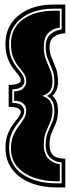

<svg xmlns="http://www.w3.org/2000/svg" viewBox="-20 -694 306 841"><path d="M229 127Q164 127 113 106.5Q62 86 33 47Q4 8 4 -47Q4 -81 14 -106.5Q24 -132 37.5 -150Q51 -168 61 -181Q71 -194 71 -203Q71 -226 18 -226V-322Q42 -322 56.5 -327.5Q71 -333 71 -342Q71 -353 61 -365Q51 -377 37.5 -394.5Q24 -412 14 -438Q4 -464 4 -501Q4 -556 31.5 -594.5Q59 -633 106 -653.5Q153 -674 213 -674H266V-548Q238 -548 217.5 -533.5Q197 -519 197 -487Q197 -462 206.5 -440.5Q216 -419 225 -395Q234 -371 234 -336Q234 -295 209 -274Q234 -256 234 -210Q234 -177 225 -155.5Q216 -134 206.5 -113Q197 -92 197 -60Q197 -29 213 -14Q229 1 266 1V127ZM229 109H250V17Q225 17 202.5 -1Q180 -19 180 -60Q180 -92 189.5 -114Q199 -136 208.5 -158Q218 -180 218 -210Q218 -233 210 -249.5Q202 -266 185 -274Q202 -280 210 -297Q218 -314 218 -336Q218 -367 208.5 -390Q199 -413 189.5 -436Q180 -459 180 -487Q180 -526 201 -544Q222 -562 250 -565V-656H214Q159 -656 115 -637.5Q71 -619 45.5 -584.5Q20 -550 20 -501Q20 -464 30 -440Q40 -416 53.5 -399.5Q67 -383 77 -369Q87 -355 87 -337Q87 -324 73.5 -313.5Q60 -303 34 -303V-243Q64 -243 75 -232Q86 -221 86 -207Q86 -192 76 -178Q66 -164 53 -147Q40 -130 30 -106Q20 -82 20 -47Q20 29 78 69Q136 109 229 109ZM228 100Q174 100 128.5 84Q83 68 55.5 36Q28 4 28 -45Q28 -77 38 -100Q48 -123 61.5 -140.5Q75 -158 85 -174.5Q95 -191 95 -210Q95 -230 80 -242Q65 -254 42 -252V-294Q70 -294 82.5 -307.5Q95 -321 95 -337Q95 -357 85 -371.5Q75 -386 61.5 -402Q48 -418 38 -442Q28 -466 28 -503Q28 -571 80.5 -609Q133 -647 214 -647H242V-573Q211 -569 191.5 -549.5Q172 -530 172 -487Q172 -456 181.5 -432.5Q191 -409 200.5 -386.5Q210 -364 210 -335Q210 -286 164 -274Q210 -261 210 -210Q210 -183 200.5 -161.5Q191 -140 181.5 -116.5Q172 -93 172 -60Q172 -17 194 3Q216 23 242 25V100Z"/></svg>

Font: Alumni Sans Collegiate One SC
Style: Regular
Weight: 400
Designer: Robert E. Leuschke
Foundry: Robert E. Leuschke
Version: Version 1.100